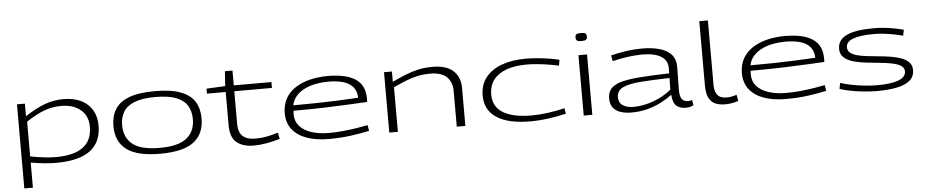

<svg xmlns="http://www.w3.org/2000/svg" viewBox="-48 -1111 8148 1692"><g transform="rotate(-5 4026.5 -265.0)"><path d="M110 210V-534H180V-422Q278 -487 357.5 -515.5Q437 -544 520 -544Q656 -544 733 -474.5Q810 -405 810 -284Q810 10 410 10Q360 10 305.5 4.5Q251 -1 186 -12V210ZM411 -41Q733 -41 733 -281Q733 -376 669 -431Q605 -486 495 -486Q420 -486 348 -460Q276 -434 186 -374V-67Q251 -54 307.5 -47.5Q364 -41 411 -41Z M940 -269Q940 -355 977.5 -416.5Q1015 -478 1100.5 -511Q1186 -544 1330 -544Q1474 -544 1559.5 -511Q1645 -478 1682.5 -416.5Q1720 -355 1720 -269Q1720 -131 1626.5 -60.5Q1533 10 1330 10Q1127 10 1033.5 -60.5Q940 -131 940 -269ZM1017 -269Q1017 -161 1090.5 -101.5Q1164 -42 1330 -42Q1496 -42 1569.5 -101.5Q1643 -161 1643 -269Q1643 -336 1614 -386Q1585 -436 1516.5 -464Q1448 -492 1330 -492Q1212 -492 1143.5 -464Q1075 -436 1046 -386Q1017 -336 1017 -269Z M2158 10Q2063 10 2007.5 -34.5Q1952 -79 1952 -189V-482H1786V-526L1952 -534L1961 -665H2028V-534H2361V-482H2028V-192Q2028 -120 2064.5 -85Q2101 -50 2181 -50Q2233 -50 2282 -60Q2331 -70 2379 -85L2390 -29Q2260 10 2158 10Z M2820 10Q2711 10 2628.5 -19Q2546 -48 2500 -106Q2454 -164 2454 -250Q2454 -327 2487 -383Q2520 -439 2577 -474.5Q2634 -510 2706.5 -527Q2779 -544 2859 -544Q3022 -544 3104.5 -489Q3187 -434 3187 -317Q3187 -312 3187 -303.5Q3187 -295 3186 -286Q3149 -284 3055.5 -279Q2962 -274 2827.5 -269.5Q2693 -265 2533 -265Q2531 -249 2531 -235Q2531 -172 2568.5 -129.5Q2606 -87 2673 -65Q2740 -43 2827 -43Q2892 -43 2956.5 -49.5Q3021 -56 3077 -65Q3133 -74 3172 -82L3181 -31Q3121 -17 3026.5 -3.5Q2932 10 2820 10ZM2535 -313Q2643 -313 2739 -315Q2835 -317 2912 -320Q2989 -323 3040.5 -326Q3092 -329 3110 -330Q3109 -410 3048 -452Q2987 -494 2856 -494Q2808 -494 2756 -485Q2704 -476 2658 -455Q2612 -434 2579 -399Q2546 -364 2535 -313Z M3357 0V-534H3427V-443Q3490 -473 3546 -495.5Q3602 -518 3659.5 -531Q3717 -544 3786 -544Q3910 -544 3970 -487.5Q4030 -431 4030 -337V0H3954V-315Q3954 -395 3907 -440.5Q3860 -486 3761 -486Q3699 -486 3647 -474.5Q3595 -463 3544 -442.5Q3493 -422 3433 -394V0Z M4205 -252Q4205 -346 4255 -411Q4305 -476 4396.5 -510Q4488 -544 4613 -544Q4658 -544 4710.5 -539.5Q4763 -535 4814 -527Q4865 -519 4907 -508L4898 -457Q4854 -467 4804 -475Q4754 -483 4704.5 -487.5Q4655 -492 4614 -492Q4512 -492 4437.5 -465.5Q4363 -439 4322 -386.5Q4281 -334 4281 -254Q4281 -146 4369.5 -93.5Q4458 -41 4619 -41Q4688 -41 4765 -51.5Q4842 -62 4913 -79L4922 -31Q4852 -13 4767.5 -1.5Q4683 10 4605 10Q4410 10 4307.5 -57Q4205 -124 4205 -252Z M5115 -656Q5087 -656 5076 -663.5Q5065 -671 5065 -691Q5065 -712 5075.5 -719.5Q5086 -727 5115 -727Q5144 -727 5154.5 -719.5Q5165 -712 5165 -691Q5165 -671 5154.5 -663.5Q5144 -656 5115 -656ZM5077 0V-534H5153V0Z M5313 -130Q5313 -187 5345.5 -220.5Q5378 -254 5445 -270.5Q5512 -287 5615 -294Q5718 -301 5860 -305V-352Q5861 -419 5804 -455Q5747 -491 5635 -491Q5580 -491 5511.5 -482Q5443 -473 5373 -455L5364 -507Q5432 -524 5502.5 -534Q5573 -544 5638 -544Q5729 -544 5796.5 -524.5Q5864 -505 5900 -463Q5936 -421 5935 -353L5932 -154Q5932 -91 5951.5 -69Q5971 -47 6004 -47Q6013 -47 6022 -48.5Q6031 -50 6040 -53L6049 -7Q6017 10 5980 10Q5928 10 5897 -17Q5866 -44 5861 -115Q5819 -83 5764.5 -54.5Q5710 -26 5643.5 -8Q5577 10 5500 10Q5447 10 5404.5 -3.5Q5362 -17 5337.5 -48Q5313 -79 5313 -130ZM5391 -136Q5391 -85 5427 -61.5Q5463 -38 5523 -38Q5574 -38 5632.5 -51.5Q5691 -65 5749 -92.5Q5807 -120 5857 -161L5859 -264Q5710 -260 5605.5 -252.5Q5501 -245 5446 -219Q5391 -193 5391 -136Z M6240 -740V-176Q6240 -122 6255 -95Q6270 -68 6293.5 -58.5Q6317 -49 6345 -49Q6368 -49 6391 -53.5Q6414 -58 6435 -65L6445 -10Q6420 -1 6390 4.5Q6360 10 6327 10Q6281 10 6244 -4.5Q6207 -19 6185.5 -58.5Q6164 -98 6164 -173V-740Z M6864 10Q6755 10 6672.5 -19Q6590 -48 6544 -106Q6498 -164 6498 -250Q6498 -327 6531 -383Q6564 -439 6621 -474.5Q6678 -510 6750.5 -527Q6823 -544 6903 -544Q7066 -544 7148.5 -489Q7231 -434 7231 -317Q7231 -312 7231 -303.5Q7231 -295 7230 -286Q7193 -284 7099.5 -279Q7006 -274 6871.5 -269.5Q6737 -265 6577 -265Q6575 -249 6575 -235Q6575 -172 6612.5 -129.5Q6650 -87 6717 -65Q6784 -43 6871 -43Q6936 -43 7000.5 -49.5Q7065 -56 7121 -65Q7177 -74 7216 -82L7225 -31Q7165 -17 7070.5 -3.5Q6976 10 6864 10ZM6579 -313Q6687 -313 6783 -315Q6879 -317 6956 -320Q7033 -323 7084.5 -326Q7136 -329 7154 -330Q7153 -410 7092 -452Q7031 -494 6900 -494Q6852 -494 6800 -485Q6748 -476 6702 -455Q6656 -434 6623 -399Q6590 -364 6579 -313Z M7343 -38 7353 -90Q7387 -78 7442 -66.5Q7497 -55 7558.5 -48Q7620 -41 7676 -41Q7801 -41 7866 -66Q7931 -91 7931 -142Q7931 -170 7908 -187.5Q7885 -205 7846 -215Q7807 -225 7758 -231Q7709 -237 7656 -242Q7599 -247 7547 -255.5Q7495 -264 7455 -280Q7415 -296 7392.5 -322.5Q7370 -349 7370 -390Q7370 -468 7448.5 -506Q7527 -544 7689 -544Q7744 -544 7794.5 -538Q7845 -532 7886 -523.5Q7927 -515 7953 -508L7943 -456Q7918 -463 7876.5 -471.5Q7835 -480 7785.5 -486.5Q7736 -493 7688 -493Q7440 -493 7440 -398Q7440 -367 7462.5 -348.5Q7485 -330 7523 -320Q7561 -310 7609.5 -304.5Q7658 -299 7709 -294Q7766 -289 7818.5 -280.5Q7871 -272 7912.5 -256.5Q7954 -241 7978.5 -215Q8003 -189 8003 -147Q8003 -89 7962 -54.5Q7921 -20 7846.5 -5Q7772 10 7671 10Q7612 10 7550 3.5Q7488 -3 7433.5 -14Q7379 -25 7343 -38Z"/></g></svg>

Font: Georama ExtraExtended Light
Style: Regular
Weight: 300
Width: 8
Designer: Jean-Baptiste Levee
Foundry: Production Type
Version: Version 1.000